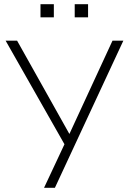

<svg xmlns="http://www.w3.org/2000/svg" viewBox="-20 -900 615 920"><path d="M191 0 296 -224 295 -198 7 -705H62L312 -259H313L519 -705H571L243 0ZM338 -817V-880H402V-817ZM174 -817V-880H238V-817Z"/></svg>

Font: Nunito Sans 7pt SemiCondensed ExtraLight
Style: Regular
Weight: 250
Width: 4
Designer: Vernon Adams
Foundry: Vernon Adams
Version: Version 3.101;gftools[0.9.27]